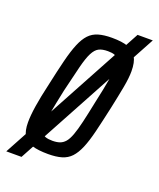

<svg xmlns="http://www.w3.org/2000/svg" viewBox="-151 -639 639 770"><g transform="rotate(20 168.0 -254.5)"><path d="M-32 55 303 -564H368L33 55ZM129 8Q87 8 60.5 0Q34 -8 22 -28Q10 -48 10 -85Q10 -114 16.5 -155.5Q23 -197 36 -253Q50 -318 61.5 -364Q73 -410 85.5 -440Q98 -470 114 -487Q130 -504 153.5 -511Q177 -518 211 -518Q254 -518 279.5 -509Q305 -500 317.5 -478.5Q330 -457 330 -418Q330 -390 322.5 -349.5Q315 -309 303 -253Q289 -189 278 -144Q267 -99 254.5 -69.5Q242 -40 226 -23Q210 -6 186.5 1Q163 8 129 8ZM127 -48Q145 -48 158 -52.5Q171 -57 181 -68.5Q191 -80 199.5 -103Q208 -126 216.5 -162.5Q225 -199 236 -253Q250 -316 256.5 -355Q263 -394 263 -415Q263 -434 258 -444Q253 -454 242.5 -458Q232 -462 214 -462Q190 -462 175.5 -454.5Q161 -447 150 -425.5Q139 -404 128.5 -362.5Q118 -321 102 -253Q89 -192 82 -154Q75 -116 75 -94Q75 -76 80.5 -66Q86 -56 97.5 -52Q109 -48 127 -48Z"/></g></svg>

Font: Saira UltraCondensed Medium
Style: Italic
Weight: 500
Width: 1
Italic angle: -12°
Designer: Hector Gatti with collaboration of the Omnibus-Type team
Foundry: Omnibus-Type
Version: Version 1.101